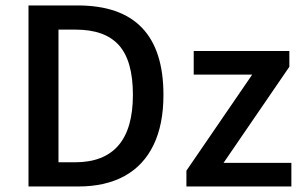

<svg xmlns="http://www.w3.org/2000/svg" viewBox="-20 -674 1098 694"><path d="M263.7 0H83V-654.3H260.7Q570.8 -654.3 570.8 -331.1Q570.8 -223.6 534.9 -149.7Q499 -75.7 430.2 -37.8Q361.3 0 263.7 0ZM253.9 -566.9H191.4V-87.4H251Q460.4 -87.4 460.4 -331.1Q460.4 -454.1 409.9 -510.5Q359.4 -566.9 253.9 -566.9ZM680.2 -489.7H1025.9V-432.6L788.1 -85.4H1033.2V0H653.8V-57.1L891.6 -404.3H680.2Z"/></svg>

Font: Varta
Style: Bold
Weight: 700
Designer: Joana Correia, Viktoriya Grabowska, Eben Sorkin
Foundry: Sorkin Type
Version: Version 1.002; ttfautohint (v1.3) -l 8 -r 24 -G 200 -x 12 -H